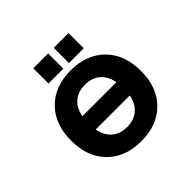

<svg xmlns="http://www.w3.org/2000/svg" viewBox="-223 -1193 1445 1445"><g transform="rotate(-45 500.0 -470.0)"><path d="M320.3 -435.5H681.6Q669.9 -506.8 623 -548.3Q576.2 -589.8 501 -589.8Q425.8 -589.8 378.9 -548.3Q332 -506.8 320.3 -435.5ZM320.3 -293.9Q332 -222.7 378.9 -181.2Q425.8 -139.6 501 -139.6Q576.2 -139.6 623 -181.2Q669.9 -222.7 681.6 -293.9ZM230.5 -640.6Q332 -742.2 501.5 -742.2Q670.9 -742.2 772 -640.1Q873 -538.1 873 -364.7Q873 -191.4 772 -89.8Q670.9 11.7 501.5 11.7Q332 11.7 231 -89.8Q129.9 -191.4 129.9 -364.7Q129.9 -538.1 230.5 -640.6ZM313.5 -790V-952.1H471.7V-790ZM531.2 -790V-952.1H688.5V-790Z"/></g></svg>

Font: GenEi Gothic M Heavy
Style: Regular
Weight: 800
Designer: o_tamon (Modified); [Source Han Sans]
Ryoko NISHIZUKA  (kana & ideographs); Paul D. Hunt (Latin, Greek & Cyrillic); Wenl
Version: Version 1.1a;Original Version 1.004